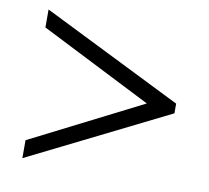

<svg xmlns="http://www.w3.org/2000/svg" viewBox="-64 -664 723 664"><g transform="rotate(10 297.5 -332.0)"><path d="M55 -134 446 -332 55 -530V-593L546 -349V-315L55 -71Z"/></g></svg>

Font: Trirong Medium
Style: Regular
Weight: 500
Designer: Katatrad Team
Foundry: CadsonDemak
Version: Version 1.001